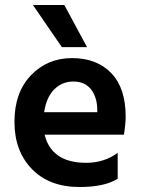

<svg xmlns="http://www.w3.org/2000/svg" viewBox="-20 -745 569 770"><path d="M329 -556H228L112 -725H238ZM157 -295H370V-310Q368 -359 343.5 -388.5Q319 -418 274 -418Q229 -418 197.5 -386.5Q166 -355 157 -295ZM299 5Q178 5 108 -67Q38 -139 38 -256.5Q38 -374 104 -443Q170 -512 269 -512Q368 -512 426 -452Q484 -392 484 -277Q484 -249 477 -205H159Q172 -150 213.5 -121Q255 -92 326 -92Q397 -92 452 -132V-28Q399 5 299 5Z"/></svg>

Font: Hind Jalandhar SemiBold
Style: Regular
Weight: 600
Designer: Namrata Goyal
Foundry: Indian Type Foundry
Version: Version 0.702;PS 1.0;hotconv 1.0.81;makeotf.lib2.5.63406